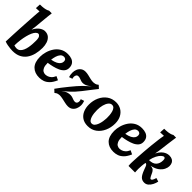

<svg xmlns="http://www.w3.org/2000/svg" viewBox="137 -1724 2703 2703"><g transform="rotate(45 1488.5 -372.0)"><path d="M225 -755Q221 -726 217 -686Q213 -646 209.5 -608.5Q206 -571 204 -551Q203 -540 200.5 -512.5Q198 -485 194.5 -452.5Q191 -420 186 -393H187Q204 -426 223 -448.5Q242 -471 262 -484.5Q282 -498 300.5 -504.5Q319 -511 335 -511Q386 -511 417.5 -484Q449 -457 463.5 -413.5Q478 -370 478 -320Q478 -253 463 -193Q448 -133 416 -87Q384 -41 332.5 -15Q281 11 207 11Q191 11 163 8.5Q135 6 104 0Q73 -6 47 -16Q50 -96 53 -161.5Q56 -227 59.5 -288.5Q63 -350 67 -415.5Q71 -481 76 -560Q77 -577 79 -603.5Q81 -630 84 -652Q68 -651 47 -650.5Q26 -650 15 -649L19 -725Q65 -725 96 -730Q127 -735 145.5 -742Q164 -749 171 -755ZM295 -419Q276 -419 258 -400.5Q240 -382 225 -349Q210 -316 198.5 -271Q187 -226 180 -173.5Q173 -121 172 -64Q180 -60 195.5 -57.5Q211 -55 221 -55Q254 -55 275.5 -73.5Q297 -92 310.5 -122.5Q324 -153 330.5 -189.5Q337 -226 339 -261.5Q341 -297 341 -325Q341 -379 326.5 -399Q312 -419 295 -419Z M793 -511Q837 -511 871 -498Q905 -485 924 -457Q943 -429 943 -385Q943 -344 918.5 -315.5Q894 -287 854.5 -269Q815 -251 768 -239.5Q721 -228 677 -222Q677 -165 690.5 -134.5Q704 -104 725 -92.5Q746 -81 767 -81Q784 -81 807.5 -87.5Q831 -94 855 -115Q879 -136 897 -177L953 -150Q925 -85 890 -50Q855 -15 817 -2Q779 11 740 11Q648 12 594 -42Q540 -96 540 -207Q540 -255 555 -308Q570 -361 600.5 -407Q631 -453 679 -482Q727 -511 793 -511ZM782 -445Q748 -445 727 -421Q706 -397 695 -360.5Q684 -324 680 -287Q734 -297 766 -314Q798 -331 812.5 -353Q827 -375 826 -399Q825 -424 811 -434.5Q797 -445 782 -445Z M1044 11 1001 -29Q1024 -62 1057.5 -106Q1091 -150 1128 -195Q1165 -240 1196 -276Q1229 -315 1253 -338Q1277 -361 1298.5 -380Q1320 -399 1346 -423H1345Q1305 -390 1277 -379.5Q1249 -369 1226 -369Q1205 -369 1187.5 -375.5Q1170 -382 1153 -388Q1136 -394 1117 -394Q1097 -394 1086.5 -379Q1076 -364 1076 -343Q1076 -326 1082 -309L1032 -292Q1026 -308 1023 -327.5Q1020 -347 1020 -370Q1020 -406 1033.5 -438Q1047 -470 1074.5 -490.5Q1102 -511 1143 -511Q1171 -511 1202 -503.5Q1233 -496 1264.5 -488.5Q1296 -481 1324 -481Q1335 -481 1357.5 -485.5Q1380 -490 1404 -511L1447 -471Q1422 -439 1397 -407.5Q1372 -376 1347.5 -344Q1323 -312 1298 -280Q1234 -199 1184 -154.5Q1134 -110 1096 -78H1097Q1138 -111 1168.5 -120Q1199 -129 1222 -129Q1247 -129 1265.5 -122.5Q1284 -116 1300.5 -110Q1317 -104 1336 -104Q1355 -104 1365 -116.5Q1375 -129 1376 -147Q1377 -157 1375 -168Q1373 -179 1368 -189L1419 -206Q1424 -190 1428.5 -171.5Q1433 -153 1433 -130Q1433 -95 1419.5 -62.5Q1406 -30 1378.5 -9.5Q1351 11 1310 11Q1282 11 1248.5 3.5Q1215 -4 1181.5 -11.5Q1148 -19 1119 -19Q1108 -19 1088 -14.5Q1068 -10 1044 11Z M1753 -511Q1809 -511 1854.5 -485Q1900 -459 1927 -409Q1954 -359 1954 -288Q1954 -209 1923.5 -140.5Q1893 -72 1837 -30.5Q1781 11 1703 11Q1636 11 1591 -19.5Q1546 -50 1524 -102Q1502 -154 1502 -216Q1502 -296 1532.5 -363Q1563 -430 1619.5 -470.5Q1676 -511 1753 -511ZM1738 -445Q1708 -446 1685.5 -418.5Q1663 -391 1650.5 -345Q1638 -299 1638 -244Q1638 -214 1641.5 -181Q1645 -148 1654.5 -119.5Q1664 -91 1679.5 -73Q1695 -55 1719 -55Q1745 -55 1763 -75Q1781 -95 1792.5 -126.5Q1804 -158 1809.5 -193Q1815 -228 1816 -259Q1817 -286 1814 -318Q1811 -350 1803 -379Q1795 -408 1779 -426.5Q1763 -445 1738 -445Z M2269 -511Q2313 -511 2347 -498Q2381 -485 2400 -457Q2419 -429 2419 -385Q2419 -344 2394.5 -315.5Q2370 -287 2330.5 -269Q2291 -251 2244 -239.5Q2197 -228 2153 -222Q2153 -165 2166.5 -134.5Q2180 -104 2201 -92.5Q2222 -81 2243 -81Q2260 -81 2283.5 -87.5Q2307 -94 2331 -115Q2355 -136 2373 -177L2429 -150Q2401 -85 2366 -50Q2331 -15 2293 -2Q2255 11 2216 11Q2124 12 2070 -42Q2016 -96 2016 -207Q2016 -255 2031 -308Q2046 -361 2076.5 -407Q2107 -453 2155 -482Q2203 -511 2269 -511ZM2258 -445Q2224 -445 2203 -421Q2182 -397 2171 -360.5Q2160 -324 2156 -287Q2210 -297 2242 -314Q2274 -331 2288.5 -353Q2303 -375 2302 -399Q2301 -424 2287 -434.5Q2273 -445 2258 -445Z M2829 11Q2785 11 2757 -17Q2729 -45 2702 -118Q2692 -145 2684 -166Q2676 -187 2665 -194Q2661 -197 2656.5 -198.5Q2652 -200 2647 -198Q2641 -170 2638 -131.5Q2635 -93 2635 -67Q2635 -54 2636 -34Q2637 -14 2638 0H2508Q2506 -21 2505.5 -30Q2505 -39 2505 -49Q2505 -60 2506.5 -94.5Q2508 -129 2511 -180Q2514 -231 2519 -293.5Q2524 -356 2530.5 -424Q2537 -492 2546 -559Q2548 -579 2552.5 -604.5Q2557 -630 2561 -652Q2545 -651 2522.5 -650.5Q2500 -650 2489 -649L2493 -725Q2540 -725 2571 -730Q2602 -735 2620.5 -742Q2639 -749 2646 -755H2700Q2695 -719 2689.5 -680.5Q2684 -642 2679 -602.5Q2674 -563 2669 -521Q2665 -480 2659.5 -449Q2654 -418 2649 -391H2650Q2672 -435 2699.5 -461.5Q2727 -488 2755.5 -499.5Q2784 -511 2810 -511Q2847 -511 2871 -498Q2895 -485 2906.5 -461.5Q2918 -438 2918 -405Q2918 -375 2900.5 -338Q2883 -301 2841.5 -269Q2800 -237 2728 -222V-221Q2770 -220 2788.5 -199.5Q2807 -179 2815 -158Q2825 -137 2832.5 -121Q2840 -105 2847.5 -96.5Q2855 -88 2863 -88Q2874 -88 2884.5 -103Q2895 -118 2906 -157L2960 -140Q2953 -104 2935.5 -69.5Q2918 -35 2891.5 -12Q2865 11 2829 11ZM2654 -262Q2728 -262 2763 -299.5Q2798 -337 2798 -401Q2798 -414 2795.5 -424Q2793 -434 2787 -439.5Q2781 -445 2772 -445Q2756 -445 2732.5 -424Q2709 -403 2687.5 -362Q2666 -321 2654 -262Z"/></g></svg>

Font: Lora
Style: Italic
Weight: 400
Italic angle: -3°
Designer: Olga Karpushina, Alexei Vanyashin (Cyrillic)
Foundry: Cyreal
Version: Version 3.008